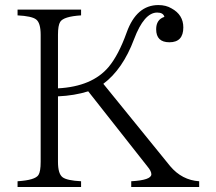

<svg xmlns="http://www.w3.org/2000/svg" viewBox="-20 -753 860 763"><path d="M302.2 -714.8V-691.9Q232.4 -687.5 219.2 -666Q210.4 -652.3 210.4 -614.7V-401.9Q346.2 -409.2 411.6 -486.8Q451.2 -534.2 483.4 -624Q522.5 -732.9 609.4 -732.9Q639.6 -732.9 661.6 -719.7Q708.5 -694.3 708.5 -644Q708.5 -585 653.3 -585Q600.6 -585 600.6 -636.7Q600.6 -675.3 633.3 -686Q628.9 -703.1 604.5 -703.1Q552.7 -703.1 512.7 -597.2Q467.8 -477.5 390.6 -419.9L656.2 -92.8Q703.1 -37.1 771.5 -32.7V-9.8H501.5V-32.7Q581.5 -37.1 581.5 -60.5Q581.5 -72.8 566.4 -90.8L330.6 -390.1Q275.9 -373 210.4 -370.1V-109.9Q210.4 -62.5 228.5 -48.8Q245.6 -35.6 302.2 -32.7V-9.8H49.8V-32.7Q119.6 -37.1 132.8 -57.6Q141.6 -71.3 141.6 -109.9V-614.7Q141.6 -662.1 123.5 -675.8Q106.4 -689 49.8 -691.9V-714.8Z"/></svg>

Font: I.MingCP
Style: Regular
Weight: 400
Designer: I.Font Project
Version: Version 8.000; Sep 06, 2022